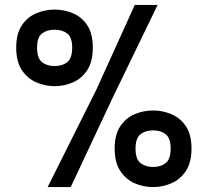

<svg xmlns="http://www.w3.org/2000/svg" viewBox="-20 -753 846 782"><path d="M174 9 373 -389 529 -733H622L436 -349L268 9ZM202 -402Q164 -402 128 -417.5Q92 -433 69 -467.5Q46 -502 46 -559Q46 -616 69 -650Q92 -684 128 -699Q164 -714 202 -714Q241 -714 277 -699Q313 -684 335.5 -650Q358 -616 358 -559Q358 -502 335.5 -467.5Q313 -433 277 -417.5Q241 -402 202 -402ZM202 -484Q234 -484 254 -500Q274 -516 274 -559Q274 -601 254 -616.5Q234 -632 202 -632Q171 -632 151 -616.5Q131 -601 131 -559Q131 -516 151 -500Q171 -484 202 -484ZM604 9Q564 9 528.5 -6.5Q493 -22 470 -56.5Q447 -91 447 -148Q447 -205 470 -239Q493 -273 528.5 -288Q564 -303 604 -303Q642 -303 678 -288Q714 -273 737 -239Q760 -205 760 -148Q760 -91 737 -56.5Q714 -22 678 -6.5Q642 9 604 9ZM604 -73Q635 -73 655 -89Q675 -105 675 -148Q675 -190 655 -206Q635 -222 604 -222Q572 -222 552 -206Q532 -190 532 -148Q532 -105 552 -89Q572 -73 604 -73Z"/></svg>

Font: Ruda SemiBold
Style: Regular
Weight: 600
Designer: Mariela Monsalve and Angelina Sanchez
Foundry: Mariela Monsalve and Angelina Sanchez
Version: Version 2.001